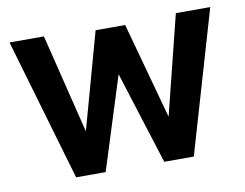

<svg xmlns="http://www.w3.org/2000/svg" viewBox="-61 -582 848 665"><g transform="rotate(-10 363.0 -250.0)"><path d="M156 0 10 -500H131L217 -151L311 -490H415L508 -151L595 -500H716L570 0H466L363 -326L260 0Z"/></g></svg>

Font: Cabin Resolve
Style: Bold-Resolve
Weight: 700
Designer: Pablo Impallari
Foundry: Pablo Impallari. http://www.impallari.com Igino Marini. http://www.ikern.com
Version: Version 3.001